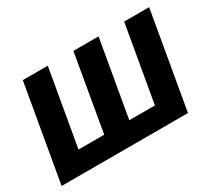

<svg xmlns="http://www.w3.org/2000/svg" viewBox="-106 -720 1013 913"><g transform="rotate(-30 401.0 -264.0)"><path d="M93.3 -528.3H230.5L157.7 -109.9H298.8L371.1 -528.3H509.3L436.5 -109.9H577.1L649.9 -528.3H787.1L695.3 0H1.5Z"/></g></svg>

Font: Roboto
Style: Bold Italic
Weight: 700
Italic angle: -12°
Designer: Christian Robertson
Foundry: Google
Version: Version 3.0